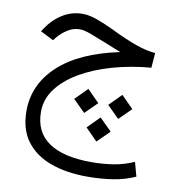

<svg xmlns="http://www.w3.org/2000/svg" viewBox="-82 -477 822 882"><g transform="rotate(10 329.0 -35.5)"><path d="M420.9 -10.7 477.1 -67.4 533.2 -10.7 477.1 44.9ZM262.2 -10.7 318.4 -67.4 374.5 -10.7 318.4 44.9ZM340.8 108.4 396.5 52.2 453.1 108.4 396.5 164.6ZM433.1 -259.3Q414.6 -266.6 403.6 -271Q392.6 -275.4 366.7 -286.1Q316.9 -306.2 284.7 -318.1Q252.4 -330.1 232.9 -330.1Q203.1 -330.1 177 -313.7Q150.9 -297.4 131.8 -274.9L119.6 -259.3L58.1 -290L68.4 -305.7Q98.1 -350.1 140.6 -376.2Q183.1 -402.3 233.4 -402.3Q262.7 -402.3 298.8 -389.6Q335 -377 378.4 -356.4Q451.2 -320.8 500.7 -303.5Q550.3 -286.1 591.8 -282.7L586.4 -213.4Q489.7 -205.1 405.5 -180.9Q321.3 -156.7 257.6 -119.1Q193.8 -81.5 158 -33Q122.1 15.6 122.1 73.2Q122.1 168 190.4 214.8Q258.8 261.7 389.6 261.7Q440.9 261.7 490.5 254.2Q540 246.6 587.4 225.6L605.5 291.5Q558.1 313 502 321.8Q445.8 330.6 382.8 330.6Q284.7 330.6 211.2 303.7Q137.7 276.9 96.7 221.7Q55.7 166.5 55.7 81.1Q55.7 -42 151.6 -131.3Q247.6 -220.7 433.1 -259.3Z"/></g></svg>

Font: Vazir Light FD-UI
Style: Light-FD-UI
Weight: 300
Designer: Saber Rastikerdar
Foundry: Saber Rastikerdar
Version: Version 30.1.0